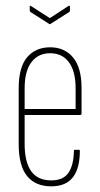

<svg xmlns="http://www.w3.org/2000/svg" viewBox="-20 -652 352 678"><path d="M161 6Q105 6 75.5 -30.5Q46 -67 46 -143V-340Q46 -415 76 -450Q106 -485 157 -485Q208 -485 238 -449Q268 -413 268 -341V-250Q268 -246 263 -246H67V-144Q67 -80 90 -47.5Q113 -15 161 -15Q203 -15 221.5 -41.5Q240 -68 241 -119Q241 -123 244 -123H259Q262 -123 262 -120Q262 -57 237 -25.5Q212 6 161 6ZM67 -267H247V-340Q247 -400 223.5 -432Q200 -464 157 -464Q115 -464 91 -432.5Q67 -401 67 -340ZM153 -568 87 -610Q85 -612 85 -616V-630Q85 -633 89 -631L156 -588L222 -631Q227 -633 227 -630V-616Q227 -612 225 -610L159 -568Q156 -565 153 -568Z"/></svg>

Font: Sofia Sans Extra Condensed Thin
Style: Regular
Weight: 250
Version: Version 4.100